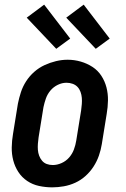

<svg xmlns="http://www.w3.org/2000/svg" viewBox="-20 -798 540 826"><path d="M205 8Q176 8 148 2Q120 -4 97 -19.5Q74 -35 59 -58Q44 -81 37 -108Q30 -135 30.5 -164Q31 -193 36 -222L57 -352Q62 -377 70 -401.5Q78 -426 92.5 -448.5Q107 -471 127.5 -489Q148 -507 172 -518Q196 -529 221 -535Q246 -541 271 -541Q300 -541 327.5 -533Q355 -525 378 -510Q401 -495 416 -472Q431 -449 438 -422Q445 -395 444.5 -366Q444 -337 439 -308L418 -178Q414 -153 405.5 -128.5Q397 -104 382.5 -81.5Q368 -59 348 -41Q328 -23 304 -12Q280 -1 254.5 3.5Q229 8 205 8ZM207 -88Q226 -88 245 -96.5Q264 -105 277.5 -120.5Q291 -136 298 -155Q305 -174 308 -193L329 -323Q331 -337 332 -350.5Q333 -364 332 -377Q331 -390 326.5 -402.5Q322 -415 313.5 -424Q305 -433 292.5 -437.5Q280 -442 266 -442Q247 -442 228.5 -433Q210 -424 197 -408.5Q184 -393 177.5 -374.5Q171 -356 167 -337L146 -207Q144 -193 143 -179.5Q142 -166 143 -153Q144 -140 148.5 -128Q153 -116 161 -106.5Q169 -97 181 -92.5Q193 -88 207 -88ZM392 -588 265 -722 340 -778 452 -632ZM222 -588 95 -722 170 -778 282 -632Z"/></svg>

Font: Iosevka Slab
Style: Bold Italic
Weight: 700
Italic angle: -9°
Monospace: yes
Designer: Belleve Invis
Foundry: Belleve Invis
Version: Version 11.1.0; ttfautohint (v1.8.3)